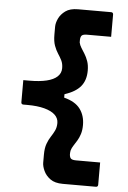

<svg xmlns="http://www.w3.org/2000/svg" viewBox="-61 -804 672 1009"><g transform="rotate(5 275.0 -299.5)"><path d="M388 -156Q388 -129 381.5 -108.5Q375 -88 365.5 -72.5Q356 -57 347.5 -44Q339 -31 335 -18Q334 -13 333.5 -8Q333 -3 333 3Q334 20 341.5 26Q349 32 368 32Q395 32 422 32Q449 32 476 32H495Q495 62 495 91Q495 120 495 150Q495 155 492 158Q489 161 484 161H309Q267 161 243 143.5Q219 126 208 102Q197 78 197 59V17Q197 -18 205.5 -41Q214 -64 225 -80.5Q236 -97 244.5 -114.5Q253 -132 253 -155Q253 -180 234 -198Q215 -216 178 -226Q141 -236 87 -236H66Q61 -236 58 -239Q55 -242 55 -247Q55 -276 55 -305.5Q55 -335 55 -364H87Q141 -364 178 -373Q215 -382 234 -400Q253 -418 253 -444Q253 -468 244.5 -485Q236 -502 225 -518.5Q214 -535 205.5 -558Q197 -581 197 -616V-658Q197 -678 208 -701.5Q219 -725 243 -742.5Q267 -760 309 -760H484Q489 -760 492 -757Q495 -754 495 -749Q495 -719 495 -690Q495 -661 495 -631H476Q449 -631 422 -631Q395 -631 368 -631Q349 -631 341.5 -625Q334 -619 333 -602Q333 -598 333 -594Q333 -590 333 -587Q336 -573 344.5 -559.5Q353 -546 363 -530Q373 -514 380.5 -493Q388 -472 388 -443Q388 -392 361.5 -360Q335 -328 277 -309V-291Q336 -276 362 -241Q388 -206 388 -156Z"/></g></svg>

Font: Recursive
Style: Bold
Weight: 700
Version: Version 1.085